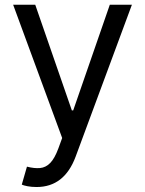

<svg xmlns="http://www.w3.org/2000/svg" viewBox="-20 -565 597 790"><path d="M130.7 204.5Q109.4 204.5 92.7 201.2Q76 197.8 69.6 194.6L90.9 120.7Q121.4 128.6 144.9 126.4Q168.3 124.3 186.6 105.6Q204.9 87 220.2 45.5L235.8 2.8L34.1 -545.5H125L275.6 -110.8H281.2L431.8 -545.5H522.7L291.2 79.5Q244.7 204.5 130.7 204.5Z"/></svg>

Font: Inter Alia
Style: Regular
Weight: 400
Designer: Rasmus Andersson (Latin, Greek, Cyrillic etc.) and Evan from Shavian.info (Shavian, old style figures)
Foundry: Shavian.info
Version: Version 0.001;git-37ab20767